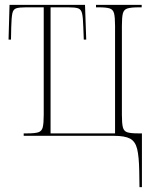

<svg xmlns="http://www.w3.org/2000/svg" viewBox="-20 -556 620 786"><path d="M550 144Q549 85 541.5 54Q534 23 512.5 11.5Q491 0 446 0H77V-10H92Q123 -10 137 -14.5Q151 -19 155 -35Q159 -51 159 -86V-526H86Q59 -526 46.5 -522Q34 -518 30.5 -501Q27 -484 26 -445L25 -394H15L19 -536H328L333 -394H323L321 -445Q320 -484 316 -501Q312 -518 299.5 -522Q287 -526 260 -526H187V-10H451V-450Q451 -485 447 -501Q443 -517 429 -521.5Q415 -526 384 -526H373V-536H560V-526H549Q517 -526 502 -521.5Q487 -517 483 -501Q479 -485 479 -450V-86Q479 -51 483 -35Q487 -19 501 -14.5Q515 -10 545 -10H561V210H551Z"/></svg>

Font: Noto Serif Display ExtraCondensed Thin
Style: Regular
Weight: 100
Width: 2
Designer: Monotype Design Team
Foundry: Monotype Imaging Inc.
Version: Version 2.009